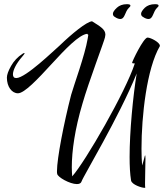

<svg xmlns="http://www.w3.org/2000/svg" viewBox="-20 -875 786 920"><path d="M691 -784C715 -784 712 -819 734 -839C738 -842 740 -845 740 -848C740 -853 734 -855 723 -855C702 -855 686 -849 674 -838C662 -826 656 -816 656 -809C656 -802 659 -797 665 -794C675 -787 684 -784 691 -784ZM556 -784C580 -784 577 -819 599 -839C603 -842 605 -845 605 -848C605 -853 599 -855 588 -855C568 -855 552 -849 540 -838C527 -826 521 -816 521 -809C521 -802 524 -797 530 -794C540 -787 549 -784 556 -784ZM672 25C675 25 676 25 676 24C675 21 675 12 675 1C675 -32 677 -90 677 -115C677 -126 676 -131 675 -131C674 -131 668 -102 661 -82C659 -106 658 -133 658 -163C658 -319 683 -546 746 -654V-656C746 -672 702 -695 687 -695C668 -695 613 -581 613 -574C613 -572 617 -571 626 -571C582 -435 388 -99 326 -30C325 -43 324 -58 324 -73C324 -152 339 -257 375 -378C405 -483 480 -679 483 -696C484 -701 485 -706 485 -709C485 -734 461 -748 421 -773C395 -771 325 -714 266 -657C239 -634 103 -501 58 -501C47 -501 42 -507 42 -519C42 -538 57 -570 86 -603C94 -612 98 -618 98 -620C98 -621 97 -621 96 -621C95 -621 92 -620 89 -618C64 -602 46 -582 33 -559C20 -536 13 -517 13 -503C13 -459 37 -428 66 -428C97 -428 161 -496 227 -568C293 -640 359 -709 398 -713C401 -708 403 -710 403 -707C403 -707 402 -701 400 -689C387 -611 334 -467 321 -421C286 -285 253 -116 253 -55C253 -50 253 -45 254 -42C256 -26 315 7 348 7C361 7 368 3 371 -6C378 -29 549 -311 635 -523C617 -412 601 -244 601 -123C601 -79 603 -41 608 -10C612 10 659 25 672 25Z"/></svg>

Font: Comforter
Style: Regular
Weight: 400
Designer: Robert E. Leuschke
Foundry: Robert E. Leuschke
Version: Version 1.013; ttfautohint (v1.8.3)